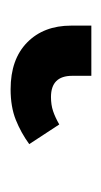

<svg xmlns="http://www.w3.org/2000/svg" viewBox="67 -66 196 371"><g transform="rotate(90 165.5 119.0)"><path d="M30 80V41H127V78Q127 119 168 119Q183 119 195 115Q207 111 221 103L259 161Q237 177 212 187Q187 197 153 197Q95 197 62.5 165Q30 133 30 80Z"/></g></svg>

Font: Fira Sans Medium
Style: Regular
Weight: 500
Designer: bBox Type GmbH & Carrois Corporate GbR & Edenspiekermann AG
Foundry: bBox Type GmbH & Carrois Corporate GbR & Edenspiekermann AG
Version: Version 4.301